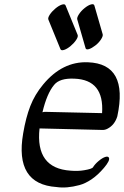

<svg xmlns="http://www.w3.org/2000/svg" viewBox="-20 -830 576 891"><path d="M284.2 -805 340.3 -668Q343.6 -660 333.7 -645Q323.9 -630 307.7 -616.5Q291.6 -603 277.7 -598.5Q263.8 -594 260.5 -602L204.5 -739Q201.2 -747 211 -762Q220.8 -777 237 -790.5Q253.1 -804 267 -808.5Q280.9 -813 284.2 -805ZM418.1 -804 456.5 -671Q458.8 -663 449 -647.5Q439.1 -632 422.5 -619Q405.8 -606 392.5 -602Q379.1 -598 376.9 -607L338.5 -740Q336.2 -748 346.1 -763.5Q356 -779 372.6 -792.5Q389.3 -806 402.6 -809.5Q415.9 -813 418.1 -804ZM163.5 -234Q143.3 -49 307.3 -38Q342.1 -35 370.5 -40Q407 -46 411.7 -54Q421 -69 437.8 -83Q454.5 -97 467.9 -101.5Q481.3 -106 485.6 -98Q491.4 -85 462.5 -51Q433.5 -17 404.3 2.5Q375.1 22 348.5 29Q289.1 45 242.7 38Q46.8 25 87.5 -211Q99.8 -284 120.5 -337.5Q141.2 -391 180.3 -438Q269.8 -546 388.3 -541Q576.7 -534 524.4 -290Q511.9 -250 479.4 -233Q466.8 -226 452.9 -227ZM177 -309Q184.2 -311 188.2 -311L453.7 -305Q464.2 -460 324.7 -465Q256.9 -468 231.1 -436Q197.6 -396 177 -309Z"/></svg>

Font: Kavivanar
Style: Regular
Weight: 400
Designer: Tharique Azeez
Foundry: Tharique Azeez
Version: Version 1.88